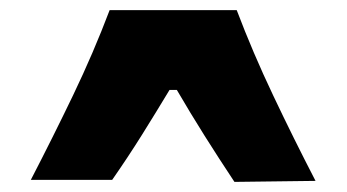

<svg xmlns="http://www.w3.org/2000/svg" viewBox="-20 -709 686 380"><path d="M444 -349Q413.5 -395 385 -440.2Q356.5 -485.5 330 -531H315.5Q289 -487 261 -442.2Q233 -397.5 202 -353H41Q84.5 -437 124.8 -520.8Q165 -604.5 197 -689H448.5Q480.5 -604.5 520.8 -519.8Q561 -435 604.5 -351Z"/></svg>

Font: Commissioner Flair ExtraBold
Style: Regular
Weight: 800
Designer: Kostas Bartsokas
Foundry: Kostas Bartsokas
Version: Version 1.000; ttfautohint (v1.8.3)